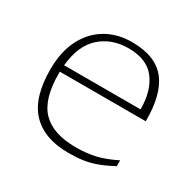

<svg xmlns="http://www.w3.org/2000/svg" viewBox="-122 -655 812 799"><g transform="rotate(30 283.5 -256.0)"><path d="M297 -522Q410.5 -522 461 -458Q511.5 -394 510.5 -265H97.5Q97.5 -260.5 97.5 -255.5Q97.5 -133 150.2 -79.2Q203 -25.5 312 -25.5Q364 -25.5 406.2 -35.5Q448.5 -45.5 499.5 -71V-43Q460.5 -22 429 -10.5Q397.5 1 366.5 5.5Q335.5 10 297 10Q181 10 119.8 -53.8Q58.5 -117.5 58.5 -254Q58.5 -338 88.8 -398Q119 -458 172.8 -490Q226.5 -522 297 -522ZM298 -492.5Q217 -492.5 163.2 -444.5Q109.5 -396.5 99.5 -297H467Q467 -386 426.5 -439.2Q386 -492.5 298 -492.5Z"/></g></svg>

Font: Newsreader Caption ExtraLight
Style: Regular
Weight: 275
Designer: Hugues Gentile
Foundry: Production Type
Version: Version 1.001